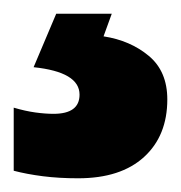

<svg xmlns="http://www.w3.org/2000/svg" viewBox="-39 -20 264 280"><path d="M205 125Q205 178 171 209Q137 240 75 240Q47 240 23.5 237Q0 234 -19 229V137Q-2 142 12.5 144Q27 146 39 146Q77 146 77 118Q77 85 10 78L43 0H124L112 33Q151 39 178 61.5Q205 84 205 125Z"/></svg>

Font: Noto Sans Ethiopic Condensed Black
Style: Regular
Weight: 900
Width: 3
Designer: Monotype Design Team
Foundry: Monotype Imaging Inc.
Version: Version 2.102; ttfautohint (v1.8.4.7-5d5b)